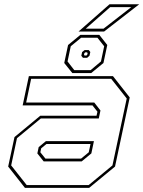

<svg xmlns="http://www.w3.org/2000/svg" viewBox="-20 -908 693 928"><path d="M100.5 0 19.5 -103 50 -245.5 174.5 -348.5H446.5L451 -368L427 -398.5H89.5L119.5 -540H526L607 -437L536 -103L411 0ZM191 -128 160.5 -166.5 167 -197 202 -226H434L421.5 -166.5L375 -128ZM109 -13.5H408.5L523.5 -108.5L592.5 -432L517.5 -527H130.5L106.5 -412.5H435.5L465.5 -374L457.5 -335.5H177.5L62 -240L34 -108.5ZM199.5 -141.5H372L409 -172L417.5 -212H204.5L179 -191L175 -172ZM329.5 -555 290.5 -603.5 309 -690.5 368.5 -739.5H460L498.5 -690.5L480 -603.5L421 -555ZM339 -569H418L468 -611L483.5 -684.5L451 -725.5H372L322 -684.5L306.5 -611ZM381 -628.5 373 -638.5 377 -656.5 389 -666H409L416.5 -656.5L412.5 -638.5L401 -628.5ZM389 -639.5H397.5L401.5 -643L403.5 -651.5L400.5 -655H392L388 -651.5L386 -643ZM359.5 -755.5 509.5 -887.5H653L483 -755.5ZM394.5 -769.5H480.5L614.5 -873.5H512.5Z"/></svg>

Font: Tourney Thin Thin
Style: Italic
Weight: 250
Italic angle: -12°
Version: Version 1.015